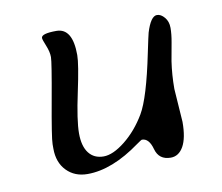

<svg xmlns="http://www.w3.org/2000/svg" viewBox="-56 -506 648 561"><g transform="rotate(-10 267.5 -226.0)"><path d="M144 -440.4Q191.9 -440.4 191.9 -360.4Q191.9 -334 174.6 -253.2Q157.2 -172.4 157.2 -134Q157.2 -95.7 172.9 -75.4Q188.5 -55.2 216.6 -55.2Q244.6 -55.2 280.8 -84Q316.9 -112.8 343.3 -157.2Q369.6 -201.7 396 -330.6Q406.7 -381.8 408.7 -388.7Q422.9 -435.1 441.4 -435.1Q453.1 -435.1 463.6 -422.6Q474.1 -410.2 474.1 -391.4Q474.1 -372.6 469.7 -348.6L460 -294.9Q454.1 -255.4 454.1 -213.4L460.9 -114.7Q460.9 -66.9 447 -42.2Q433.1 -17.6 409.2 -17.6Q374 -17.6 365 -50.8Q356 -84 335 -84Q333 -84 319.3 -74.2Q234.9 -12.7 161.6 -12.7Q123.5 -12.7 99.6 -37.4Q75.7 -62 75.7 -103V-116.2Q75.7 -134.8 95.5 -243.7Q115.2 -352.5 115.2 -367.9Q115.2 -383.3 107.2 -402.8Q99.1 -422.4 99.1 -427.2Q99.1 -440.4 144 -440.4Z"/></g></svg>

Font: Averia Libre Light
Style: Italic
Weight: 300
Italic angle: -8.5°
Version: Version 1.002